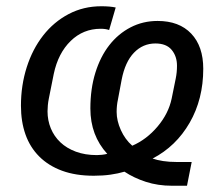

<svg xmlns="http://www.w3.org/2000/svg" viewBox="-20 -550 712 614"><path d="M578 44H530Q485 44 446.5 31.5Q408 19 378 -1Q358 5 333.5 8.5Q309 12 280 12Q222 12 178.5 -4Q135 -20 105.5 -49.5Q76 -79 61.5 -120Q47 -161 47 -212Q47 -277 65.5 -335Q84 -393 118 -436.5Q152 -480 199.5 -505Q247 -530 304 -530Q318 -530 329.5 -529Q341 -528 350 -526L329 -454Q318 -458 302 -458Q246 -458 206 -419Q166 -380 152 -314L136 -234Q134 -224 133 -213.5Q132 -203 132 -194Q132 -165 142.5 -139.5Q153 -114 173 -95Q193 -76 222.5 -65Q252 -54 290 -54Q297 -54 306 -55Q315 -56 323 -58Q269 -117 269 -203Q269 -266 285 -317.5Q301 -369 329.5 -405.5Q358 -442 397.5 -462.5Q437 -483 484 -483Q553 -483 591.5 -442.5Q630 -402 630 -330Q630 -233 586.5 -157.5Q543 -82 468 -43Q482 -38 501.5 -35Q521 -32 544 -32H593ZM353 -192Q353 -164 366.5 -134Q380 -104 403 -84Q449 -104 484 -145.5Q519 -187 529 -235L542 -299Q544 -309 545 -319Q546 -329 546 -340Q546 -370 529 -390.5Q512 -411 477 -411Q437 -411 408.5 -381.5Q380 -352 369 -295L357 -231Q355 -222 354 -212Q353 -202 353 -192Z"/></svg>

Font: IBM Plex Sans Text
Style: Italic
Weight: 450
Italic angle: -11°
Designer: Mike Abbink, Paul van der Laan, Pieter van Rosmalen
Foundry: Bold Monday
Version: Version 3.005